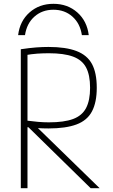

<svg xmlns="http://www.w3.org/2000/svg" viewBox="-20 -986 590 1006"><path d="M260 -966Q334 -966 385 -921Q436 -876 445 -802H409Q400 -863 359.5 -899Q319 -935 260 -935Q201 -935 160.5 -899Q120 -863 111 -802H75Q84 -876 135 -921Q186 -966 260 -966ZM89 -728Q136 -735 169.5 -737.5Q203 -740 234 -740Q325 -740 381 -718.5Q437 -697 462 -650.5Q487 -604 487 -526Q487 -450 462 -402.5Q437 -355 381 -334Q325 -313 234 -313Q204 -313 173.5 -315Q143 -317 103 -322L112 -355Q151 -350 179.5 -347.5Q208 -345 236 -345Q316 -345 363 -362.5Q410 -380 431 -420Q452 -460 452 -526Q452 -593 431 -632.5Q410 -672 362.5 -689.5Q315 -707 236 -707Q206 -707 176 -705Q146 -703 107 -696L124 -718V0H89ZM455 0 113 -335 159 -334 502 0Z"/></svg>

Font: M PLUS Code Latin SemiExpanded ExtraLight
Style: Regular
Weight: 250
Width: 6
Designer: Coji Morishita
Foundry: UNDERFOREST DESIGN
Version: Version 1.002; ttfautohint (v1.8.3)